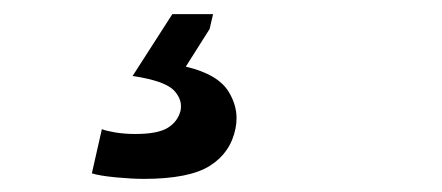

<svg xmlns="http://www.w3.org/2000/svg" viewBox="-20 -42 640 278"><path d="M188 217Q171.5 217 147.8 214.8Q124 212.5 113 209L127.5 145Q133.5 147.5 147 149.8Q160.5 152 176 152Q208.5 152 223 143Q237.5 134 241.5 118Q242 115 242 111.5Q242 100 232 89Q218.5 75 172 68L229.5 -21.5H288.5L283.5 0L249 54.5Q296 65.5 311.5 91.5Q322.5 110 322.5 129Q322.5 136.5 321 144Q314 179 284 198Q254 217 188 217Z"/></svg>

Font: Heraclito Medium
Style: Italic
Weight: 500
Italic angle: -12°
Designer: Kostas Bartsokas (font) & Cristiano Sobral (main changes)
Foundry: Kostas Bartsokas (font) & Cristiano Sobral (main changes)
Version: Version 1.00;July 8, 2020;FontCreator 13.0.0.2655 64-bit